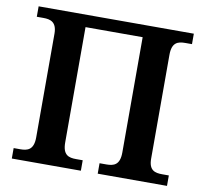

<svg xmlns="http://www.w3.org/2000/svg" viewBox="-79 -801 950 887"><g transform="rotate(10 396.0 -357.0)"><path d="M32 0H356V-49H325C290 -49 262 -57 262 -116V-657H530V-116C530 -57 501 -49 467 -49H435V0H760V-49H729C695 -49 666 -56 666 -111V-598C666 -657 694 -665 729 -665H760V-714H32V-665H63C96 -665 126 -657 126 -602V-116C126 -57 97 -49 63 -49H32Z"/></g></svg>

Font: Noto Serif Semi
Style: Regular
Weight: 600
Designer: Monotype Design Team
Foundry: Monotype Imaging Inc.
Version: Version 1.002